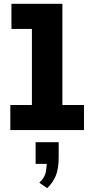

<svg xmlns="http://www.w3.org/2000/svg" viewBox="-20 -683 466 1008"><path d="M34.2 0V-131.8H147.5V-531.2H40V-663.1H307.6V-131.8H420.9V0ZM228 304.7 186.5 276.4Q215.3 249 220.7 219.7Q226.1 190.4 225.1 163.1L247.1 177.2H167V63.5H288.1V142.1Q288.1 203.6 272.5 240.5Q256.8 277.3 228 304.7Z"/></svg>

Font: Anaheim ExtraBold
Style: Regular
Weight: 800
Version: Version 2.001